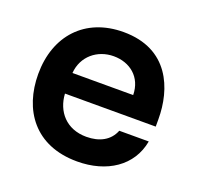

<svg xmlns="http://www.w3.org/2000/svg" viewBox="-102 -645 781 762"><g transform="rotate(20 289.0 -264.0)"><path d="M297.4 9.3C422.9 9.3 518.6 -53.7 538.1 -162.6H413.6C396 -117.7 354 -95.2 298.3 -95.2C213.4 -95.2 164.6 -153.8 160.6 -227.5H543.9V-259.3C543.9 -385.3 488.3 -536.6 296.4 -536.6C133.8 -536.6 34.2 -425.8 34.2 -264.6C34.2 -113.8 118.2 9.3 297.4 9.3ZM160.6 -314.5C166 -386.7 223.6 -433.1 292.5 -433.1C360.8 -433.1 416 -390.1 417 -314.5Z"/></g></svg>

Font: Faust Sans Bold
Style: Regular
Weight: 700
Designer: Andreas Faust
Version: Version 1.003;Glyphs 3.1.2 (3151)